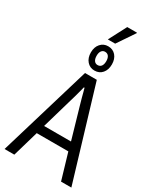

<svg xmlns="http://www.w3.org/2000/svg" viewBox="-263 -1161 1032 1242"><g transform="rotate(30 252.5 -540.0)"><path d="M3 0 208 -686H296L502 0H425L368 -193H132L76 0ZM150 -257H351L285 -485Q282 -495 278 -509.5Q274 -524 269.5 -540Q265 -556 261 -572.5Q257 -589 253 -602H248Q244 -586 238.5 -565Q233 -544 227 -522.5Q221 -501 216 -485ZM252 -730Q218 -730 196 -755Q174 -780 174 -821Q174 -861 196 -886Q218 -911 252 -911Q288 -911 309.5 -886Q331 -861 331 -821Q331 -780 309.5 -755Q288 -730 252 -730ZM252 -771Q270 -771 279.5 -784Q289 -797 289 -821Q289 -844 279.5 -857Q270 -870 252 -870Q236 -870 226.5 -857Q217 -844 217 -821Q217 -797 226.5 -784Q236 -771 252 -771ZM227 -948 296 -1080H368L369 -1077L282 -948Z"/></g></svg>

Font: Archivo Condensed Light
Style: Regular
Weight: 300
Width: 3
Designer: Hector Gatti
Foundry: Omnibus-Type
Version: Version 2.001